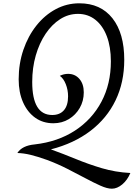

<svg xmlns="http://www.w3.org/2000/svg" viewBox="-20 -819 826 1162"><path d="M190 55Q330 39 433.5 -28.5Q537 -96 594 -203.5Q651 -311 651 -448Q651 -535 626.5 -599.5Q602 -664 557 -699.5Q512 -735 452 -735Q394 -735 344 -703Q294 -671 256 -614.5Q218 -558 196.5 -483.5Q175 -409 175 -323Q175 -123 296 -123Q342 -123 367 -152Q392 -181 392 -236Q392 -275 378 -310Q364 -345 342 -360Q366 -372 392 -372Q434 -372 460.5 -341.5Q487 -311 487 -260Q487 -208 462.5 -165.5Q438 -123 396.5 -98Q355 -73 303 -73Q240 -73 193 -106.5Q146 -140 119.5 -200Q93 -260 93 -339Q93 -434 121.5 -517.5Q150 -601 200.5 -664.5Q251 -728 317.5 -763.5Q384 -799 460 -799Q589 -799 660.5 -708.5Q732 -618 732 -457Q732 -321 679.5 -212Q627 -103 527.5 -27Q428 49 288 85Q365 113 440.5 144Q516 175 596.5 199Q677 223 769 228Q751 271 720 297Q689 323 657 323Q629 323 588.5 305Q548 287 497.5 260Q447 233 388 203Q329 173 265 149Q206 128 164.5 118Q123 108 85 107Q114 62 190 55Z"/></svg>

Font: Merienda Light
Style: Regular
Weight: 300
Designer: Eduardo Rodriguez Tunni
Foundry: Eduardo Rodriguez Tunni
Version: Version 2.001; ttfautohint (v1.8.4.7-5d5b)